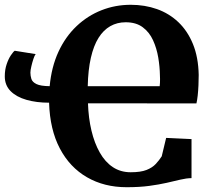

<svg xmlns="http://www.w3.org/2000/svg" viewBox="-20 -771 899 802"><path d="M780 -190V-27Q758 -26.5 732.8 -20.5Q707.5 -14.5 675.8 -7.2Q644 0 603.2 5.5Q562.5 11 509 11Q415.5 11 343.5 -30.5Q271.5 -72 230 -150.8Q188.5 -229.5 185 -342Q132.5 -342 90.5 -354Q48.5 -366 24.2 -390.5Q0 -415 0 -452Q0 -480 7.8 -502.8Q15.5 -525.5 25.5 -540.2Q35.5 -555 41.5 -559L129 -545Q124.5 -540 119.5 -524.8Q114.5 -509.5 110.8 -493.2Q107 -477 107 -467.5Q107 -454.5 111 -441.5Q115 -428.5 132 -420Q149 -411.5 187.5 -411Q195 -491.5 224.2 -554.8Q253.5 -618 299.8 -661.8Q346 -705.5 403.8 -728.2Q461.5 -751 526 -751Q585 -751 635.8 -733Q686.5 -715 725 -678.5Q763.5 -642 786 -587Q808.5 -532 810 -458Q810 -438 809 -415Q808 -392 805.8 -371.8Q803.5 -351.5 800.5 -339L347.5 -339.5Q349.5 -278 362 -225.5Q374.5 -173 396.8 -133.8Q419 -94.5 451.2 -73Q483.5 -51.5 526 -51.5Q567.5 -51.5 591.8 -61Q616 -70.5 630.5 -86Q645 -101.5 655.5 -118L674 -195ZM346.5 -411H647Q648 -417.5 648.2 -425.2Q648.5 -433 648.5 -441Q648.5 -449 648 -456Q647.5 -492 641 -530.8Q634.5 -569.5 619.2 -603Q604 -636.5 576.2 -657.2Q548.5 -678 505 -678Q469.5 -678 440.8 -661.8Q412 -645.5 391.5 -612.8Q371 -580 359.5 -529.5Q348 -479 346.5 -411Z"/></svg>

Font: Merriweather 28pt ExtraBold
Style: Regular
Weight: 800
Version: Version 2.100